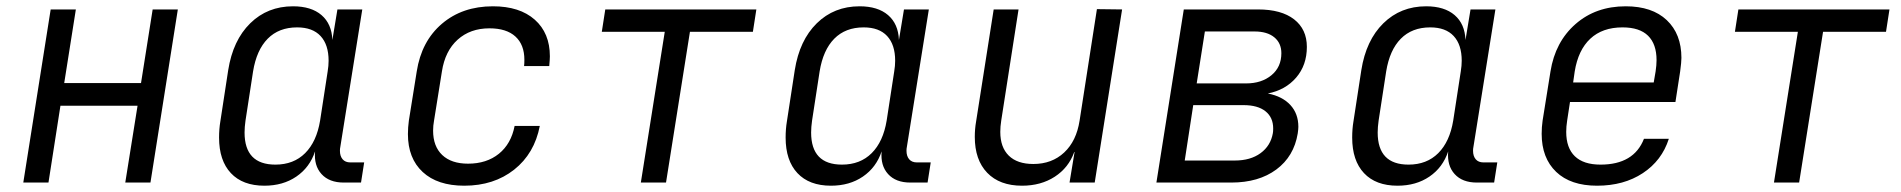

<svg xmlns="http://www.w3.org/2000/svg" viewBox="-20 -580 6040 610"><path d="M134 0H54L141 -550H221L184 -316H428L465 -550H545L458 0H378L417 -244H172Z M1137 -64 1127 0H1072Q1026 0 1001.5 -27Q977 -54 981 -99Q964 -48 921.5 -19Q879 10 820 10Q751 10 713.5 -30Q676 -70 676 -143Q676 -170 680 -194L705 -357Q720 -452 775 -506Q830 -560 911 -560Q969 -560 1001.5 -532Q1034 -504 1036 -453L1052 -550H1131L1061 -112Q1060 -108 1060 -101Q1060 -84 1068.5 -74Q1077 -64 1093 -64ZM1021 -353Q1024 -371 1024 -387Q1024 -438 998.5 -465.5Q973 -493 924 -493Q866 -493 830.5 -457Q795 -421 784 -353L760 -197Q757 -176 757 -159Q757 -57 855 -57Q913 -57 949.5 -93.5Q986 -130 997 -197Z M1276 -154Q1276 -175 1279 -197L1304 -353Q1319 -449 1384 -504.5Q1449 -560 1546 -560Q1631 -560 1679 -517.5Q1727 -475 1727 -401Q1727 -392 1725 -370H1645Q1646 -377 1646 -390Q1646 -438 1617.5 -464Q1589 -490 1535 -490Q1474 -490 1434 -454Q1394 -418 1384 -353L1359 -197Q1356 -181 1356 -165Q1356 -115 1385 -87.5Q1414 -60 1467 -60Q1526 -60 1565 -91.5Q1604 -123 1615 -180H1695Q1678 -92 1613.5 -41Q1549 10 1455 10Q1370 10 1323 -33.5Q1276 -77 1276 -154Z M2096 0H2016L2092 -479H1892L1903 -550H2383L2372 -479H2172Z M2937 -64 2927 0H2872Q2826 0 2801.5 -27Q2777 -54 2781 -99Q2764 -48 2721.5 -19Q2679 10 2620 10Q2551 10 2513.5 -30Q2476 -70 2476 -143Q2476 -170 2480 -194L2505 -357Q2520 -452 2575 -506Q2630 -560 2711 -560Q2769 -560 2801.5 -532Q2834 -504 2836 -453L2852 -550H2931L2861 -112Q2860 -108 2860 -101Q2860 -84 2868.5 -74Q2877 -64 2893 -64ZM2821 -353Q2824 -371 2824 -387Q2824 -438 2798.5 -465.5Q2773 -493 2724 -493Q2666 -493 2630.5 -457Q2595 -421 2584 -353L2560 -197Q2557 -176 2557 -159Q2557 -57 2655 -57Q2713 -57 2749.5 -93.5Q2786 -130 2797 -197Z M3465 -551 3545 -550 3458 0H3378L3394 -97H3393Q3375 -47 3331 -18.5Q3287 10 3227 10Q3156 10 3116.5 -31Q3077 -72 3077 -145Q3077 -170 3081 -193L3137 -550H3216L3161 -197Q3158 -178 3158 -161Q3158 -112 3185 -85.5Q3212 -59 3263 -59Q3322 -59 3361 -95.5Q3400 -132 3410 -197Z M4008 -283Q4054 -274 4079.5 -246.5Q4105 -219 4105 -177Q4105 -170 4103 -156Q4091 -83 4035 -41.5Q3979 0 3892 0H3654L3741 -550H3977Q4051 -550 4091.5 -518.5Q4132 -487 4132 -431Q4132 -373 4098 -333.5Q4064 -294 4008 -283ZM3966 -480H3808L3782 -315H3939Q3988 -315 4019.5 -341Q4051 -367 4051 -411Q4051 -443 4028.5 -461.5Q4006 -480 3966 -480ZM4025 -172Q4025 -207 4000.5 -226.5Q3976 -246 3931 -246H3771L3744 -70H3903Q3953 -70 3985 -93.5Q4017 -117 4024 -157Q4025 -162 4025 -172Z M4737 -64 4727 0H4672Q4626 0 4601.5 -27Q4577 -54 4581 -99Q4564 -48 4521.5 -19Q4479 10 4420 10Q4351 10 4313.5 -30Q4276 -70 4276 -143Q4276 -170 4280 -194L4305 -357Q4320 -452 4375 -506Q4430 -560 4511 -560Q4569 -560 4601.5 -532Q4634 -504 4636 -453L4652 -550H4731L4661 -112Q4660 -108 4660 -101Q4660 -84 4668.5 -74Q4677 -64 4693 -64ZM4621 -353Q4624 -371 4624 -387Q4624 -438 4598.5 -465.5Q4573 -493 4524 -493Q4466 -493 4430.5 -457Q4395 -421 4384 -353L4360 -197Q4357 -176 4357 -159Q4357 -57 4455 -57Q4513 -57 4549.5 -93.5Q4586 -130 4597 -197Z M5322 -396Q5322 -383 5318 -353L5303 -256H4968L4959 -197Q4956 -178 4956 -161Q4956 -110 4983.5 -83.5Q5011 -57 5065 -57Q5171 -57 5203 -139H5282Q5260 -70 5199.5 -30Q5139 10 5054 10Q4970 10 4924 -34Q4878 -78 4878 -155Q4878 -176 4881 -197L4906 -353Q4921 -447 4985.5 -503.5Q5050 -560 5145 -560Q5229 -560 5275.5 -516Q5322 -472 5322 -396ZM4978 -318H5234L5240 -353Q5243 -373 5243 -389Q5243 -440 5216 -466.5Q5189 -493 5135 -493Q5071 -493 5032.5 -457Q4994 -421 4983 -353Z M5696 0H5616L5692 -479H5492L5503 -550H5983L5972 -479H5772Z"/></svg>

Font: JetBrains Mono Semi Light
Style: Italic
Weight: 350
Italic angle: -9°
Monospace: yes
Designer: Philipp Nurullin, Konstantin Bulenkov
Foundry: JetBrains
Version: 2.002